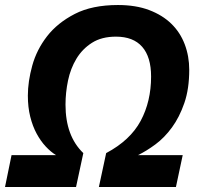

<svg xmlns="http://www.w3.org/2000/svg" viewBox="-40 -745 799 765"><path d="M6 -127H183Q162 -140 142 -161.5Q122 -183 106 -212.5Q90 -242 80.5 -280Q71 -318 71 -364Q71 -420 88.5 -483.5Q106 -547 147.5 -600.5Q189 -654 258 -689.5Q327 -725 430 -725Q501 -725 554 -705Q607 -685 642.5 -650.5Q678 -616 696 -568.5Q714 -521 714 -467Q714 -391 694.5 -334.5Q675 -278 645 -237Q615 -196 579 -169.5Q543 -143 510 -127H688L661 0H354L383 -135Q479 -186 520.5 -263.5Q562 -341 562 -440Q562 -518 526.5 -558.5Q491 -599 422 -599Q365 -599 326.5 -574.5Q288 -550 264.5 -511Q241 -472 231 -424Q221 -376 221 -328Q221 -203 292 -135L263 0H-20Z"/></svg>

Font: BC Sans
Style: Bold Italic
Weight: 700
Italic angle: -12°
Designer: Monotype Design Team
Province of B.C.
Foundry: Monotype Imaging Inc.
Version: Version 2.000;GOOG;noto-source:20170915:90ef993387c0